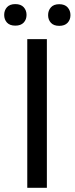

<svg xmlns="http://www.w3.org/2000/svg" viewBox="-41 -898 357 918"><path d="M183.1 0H89.4V-710.9H183.1ZM-21 -826.7Q-21 -848.6 -7.6 -863.5Q5.9 -878.4 32.2 -878.4Q58.6 -878.4 72.3 -863.5Q85.9 -848.6 85.9 -826.7Q85.9 -804.7 72.3 -790Q58.6 -775.4 32.2 -775.4Q5.9 -775.4 -7.6 -790Q-21 -804.7 -21 -826.7ZM189 -825.7Q189 -847.7 202.4 -862.8Q215.8 -877.9 242.2 -877.9Q268.6 -877.9 282.2 -862.8Q295.9 -847.7 295.9 -825.7Q295.9 -803.7 282.2 -789.1Q268.6 -774.4 242.2 -774.4Q215.8 -774.4 202.4 -789.1Q189 -803.7 189 -825.7Z"/></svg>

Font: SteelSelectRoboto
Style: Roboto-Regular
Weight: 400
Designer: Google
Version: Version 2.137; 2017